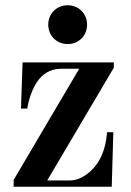

<svg xmlns="http://www.w3.org/2000/svg" viewBox="-20 -712 500 732"><path d="M164 -618C164 -576 196 -544 238 -544C280 -544 312 -576 312 -618C312 -660 280 -692 238 -692C196 -692 164 -660 164 -618ZM32 0H406L412 -208H388C388 -208 386 -158 366 -116C344 -67 295 -24 246 -24H160L414 -454V-474H66L60 -298H84C84 -298 91 -353 120 -398C139 -427 169 -450 214 -450H282L32 -26Z"/></svg>

Font: Old Standard
Style: Bold
Weight: 700
Designer: Alexey Kryukov <alexios@thessalonica.org.ru>
Version: Version 2.0.2